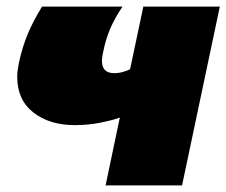

<svg xmlns="http://www.w3.org/2000/svg" viewBox="-20 -560 684 580"><path d="M299 0 342 -205Q325 -198 286 -190Q247 -182 206 -182Q130 -182 81 -220Q32 -258 32 -328Q32 -338 33.5 -348.5Q35 -359 37 -370Q48 -420 64.5 -459Q81 -498 107 -540H350Q327 -506 313 -473.5Q299 -441 291 -400Q288 -387 288 -376Q288 -339 325 -339Q339 -339 352.5 -343Q366 -347 373 -351L413 -540H644L530 0Z"/></svg>

Font: Kanit Black
Style: Italic
Weight: 900
Italic angle: -12°
Designer: Katatrad Team
Foundry: CadsonDemak
Version: Version 2.000; ttfautohint (v1.8.3)